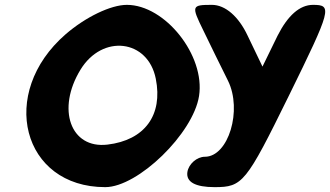

<svg xmlns="http://www.w3.org/2000/svg" viewBox="-20 -820 1358 790"><path d="M816 -696C844 -638 889 -546 918 -488C978 -367 920 -175 823 -175C790 -175 756 -145 751 -112C745 -71 784 -50 863 -50C978 -50 992 -67 1168 -425C1344 -783 1348 -800 1268 -800C1213 -800 1164 -756 1122 -673L1060 -546L999 -673C962 -752 907 -800 852 -800C768 -800 767 -796 816 -696ZM250 -679C-29 -437 71 -50 413 -50C548 -50 775 -271 799 -425C825 -592 659 -800 502 -800C436 -800 332 -750 250 -679ZM621 -496C651 -346 575 -243 422 -225C270 -207 212 -371 311 -533C401 -681 589 -658 621 -496Z"/></svg>

Font: Hussar Skorodowane
Style: Ky
Weight: 700
Foundry: Cannot Into Space Fonts
Version: Version 0.892